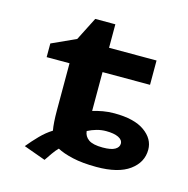

<svg xmlns="http://www.w3.org/2000/svg" viewBox="-102 -744 864 883"><g transform="rotate(15 330.0 -302.5)"><path d="M186.5 40 82.5 2.4Q106.4 -26.9 133.1 -54.2Q159.7 -81.5 189 -99.6Q182.6 -134.3 182.6 -195.3V-418.9H73.7V-483.9L188 -536.1L244.1 -646.5H339.8V-534.7H565.9V-418.9H339.8V-233.9Q361.8 -240.7 387.7 -245.4Q413.6 -250 441.9 -250Q537.1 -250 586.2 -214.8Q635.3 -179.7 635.3 -128.4Q635.3 -67.9 582 -29.1Q528.8 9.8 424.8 9.8Q358.4 9.8 311.3 -1Q264.2 -11.7 236.8 -26.9Q224.1 -14.6 210.9 4.4Q197.8 23.4 186.5 40ZM429.7 -84Q469.7 -84 488 -94.7Q506.3 -105.5 506.3 -122.6Q506.3 -140.6 485.1 -150.9Q463.9 -161.1 426.3 -161.1Q403.8 -161.1 381.8 -155Q359.9 -148.9 339.4 -138.2Q341.8 -113.3 362.5 -98.6Q383.3 -84 429.7 -84Z"/></g></svg>

Font: Lunasima
Style: Bold
Weight: 700
Designer: The DocRepair Project, Monotype Design Team
Foundry: Google
Version: Version 2.009